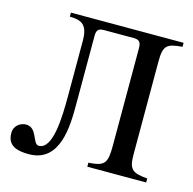

<svg xmlns="http://www.w3.org/2000/svg" viewBox="-100 -763 884 879"><g transform="rotate(15 341.5 -324.0)"><path d="M664 0V-19C589 -25 575 -40 575 -111V-548C575 -625 589 -637 664 -643V-662H130V-643C188 -642 216 -627 216 -550V-290C216 -187 212 -35 145 -35C115 -35 120 -114 65 -114C42 -114 9 -98 9 -59C9 0 53 14 111 14C260 14 262 -161 262 -261V-585C262 -612 268 -624 297 -624H438C465 -624 473 -613 473 -585V-125C473 -40 463 -24 385 -19V0Z"/></g></svg>

Font: XITS Math
Style: Regular
Weight: 400
Designer: MicroPress Inc., with final additions and corrections provided by Coen Hoffman, Elsevier (retired)
Version: Version 1.108